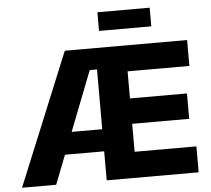

<svg xmlns="http://www.w3.org/2000/svg" viewBox="-60 -987 1155 1052"><g transform="rotate(-5 517.5 -461.0)"><path d="M18.6 0 317.4 -727.5H990.2V-585H650.4V-436H963.9V-296.4H650.4V-142.6H990.2V0H484.4V-609.9H444.3L206.5 0ZM190.9 -159.7V-281.2H568.4V-159.7ZM801.3 -921.9V-819.3H513.7V-921.9Z"/></g></svg>

Font: Inter 18pt ExtraBold
Style: Regular
Weight: 800
Designer: Rasmus Andersson
Foundry: rsms
Version: Version 4.001;git-66647c0bb